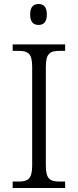

<svg xmlns="http://www.w3.org/2000/svg" viewBox="-20 -935 388 955"><path d="M172 -811C195 -811 213 -823 213 -863C213 -903 195 -915 172 -915C148 -915 130 -903 130 -863C130 -823 148 -811 172 -811ZM43 0H304V-32H278C231 -32 208 -42 208 -111V-603C208 -672 231 -682 278 -682H304V-714H43V-682H70C117 -682 140 -672 140 -603V-111C140 -42 117 -32 70 -32H43Z"/></svg>

Font: Noto Serif Telugu Light
Style: Regular
Weight: 300
Designer: Jelle Bosma - Monotype Design Team
Foundry: Monotype Imaging Inc.
Version: Version 2.005